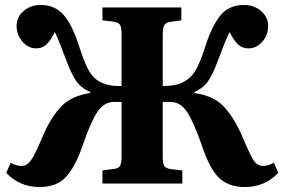

<svg xmlns="http://www.w3.org/2000/svg" viewBox="-20 -740 1147 774"><path d="M139 14Q60 14 5 -43L23 -84Q46 -71 67 -71Q82 -71 94 -81.5Q106 -92 120 -119Q134 -146 155 -197Q186 -268 227 -311Q268 -354 344 -365V-369Q305 -386 285.5 -416Q266 -446 250 -490Q232 -535 222 -562Q212 -589 201 -611Q187 -581 169.5 -563Q152 -545 126 -545Q94 -545 70.5 -572Q47 -599 47 -636Q47 -671 75 -695.5Q103 -720 144 -720Q201 -720 236 -680.5Q271 -641 299 -553Q314 -507 326.5 -478.5Q339 -450 354 -433Q369 -416 391 -406Q407 -399 425 -396Q443 -393 470 -393V-605Q470 -631 463.5 -640.5Q457 -650 436 -653L393 -658V-710H711V-658L667 -652Q648 -649 642 -638Q636 -627 636 -601V-393Q687 -394 711 -405Q734 -416 749.5 -431.5Q765 -447 778.5 -475.5Q792 -504 808 -553Q831 -628 865.5 -674Q900 -720 964 -720Q1004 -720 1032.5 -695.5Q1061 -671 1061 -636Q1061 -599 1037.5 -572Q1014 -545 982 -545Q954 -545 936 -564.5Q918 -584 906 -611Q894 -588 883.5 -561Q873 -534 855 -487Q840 -446 821 -416Q802 -386 763 -369V-365Q838 -355 879 -313.5Q920 -272 953 -198Q982 -129 998.5 -100Q1015 -71 1040 -71Q1061 -71 1084 -84L1102 -43Q1047 14 967 14Q900 14 861.5 -24.5Q823 -63 793 -156Q761 -247 734.5 -288Q708 -329 667 -329H636V-107Q636 -80 642.5 -70.5Q649 -61 670 -58L715 -53V0H393V-53L439 -59Q458 -61 464 -72Q470 -83 470 -110V-329H439Q399 -329 372 -288Q345 -247 314 -156Q286 -73 248.5 -29.5Q211 14 139 14Z"/></svg>

Font: Literata 36pt
Style: Bold
Weight: 700
Designer: Latin by Veronika Burian and Jose Scaglione. Greek by Irene Vlachou. Cyrillic by Vera Evstafieva.
Foundry: TypeTogether
Version: Version 3.002